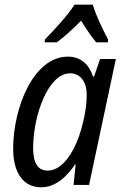

<svg xmlns="http://www.w3.org/2000/svg" viewBox="-20 -787 518 817"><path d="M170 -607H222C253 -630 289 -662 325 -699C347 -663 370 -630 389 -607H439L440 -619C420 -656 387 -723 375 -767H297C268 -721 210 -659 171 -619ZM183 -61C142 -61 121 -92 121 -157C121 -296 185 -475 278 -475C322 -475 349 -439 349 -383C349 -347 344 -306 330 -253C304 -151 250 -61 183 -61ZM155 10C214 10 261 -31 300 -88H302L293 0H359L473 -536H406L380 -461H376C360 -511 325 -546 269 -546C122 -546 36 -328 36 -154C36 -48 82 10 155 10Z"/></svg>

Font: Noto Sans Display SemiCondensed
Style: Italic
Weight: 400
Width: 4
Italic angle: -12°
Designer: Monotype Design Team
Foundry: Monotype Imaging Inc.
Version: Version 1.900